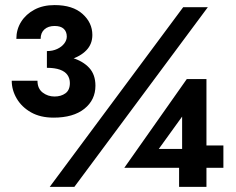

<svg xmlns="http://www.w3.org/2000/svg" viewBox="-20 -728 920 748"><path d="M693.7 -700 173.7 0H269.7L789.7 -700ZM162.7 -483.8Q212.2 -483.8 252.6 -495.8Q293 -507.8 316.4 -532.1Q339.8 -556.3 339.8 -591.8Q339.8 -639.5 301.5 -673.8Q263.2 -708.2 192.7 -708.2Q147.3 -708.2 114.2 -690.4Q81 -672.7 62.3 -643Q43.7 -613.3 43.7 -576.7H138.3Q138.3 -600.3 153.2 -613.6Q168 -626.8 192.7 -626.8Q216.5 -626.8 228.3 -615.8Q240.2 -604.8 240.2 -585.5Q240.2 -571.5 230.2 -558.4Q220.2 -545.3 202.7 -537.2Q185.2 -529 162.7 -529ZM188.7 -269.7Q265.5 -269.7 308.7 -304.2Q351.8 -338.7 351.8 -394.2Q351.8 -437.2 327.6 -463.6Q303.3 -490 260.7 -502.8Q218 -515.5 162.7 -515.5V-463.8Q193.3 -463.8 213.5 -456.6Q233.7 -449.3 242.9 -435.8Q252.2 -422.3 252.2 -404.5Q252.2 -377 235 -364.5Q217.8 -352 192.5 -352Q166.2 -352 146.1 -367.5Q126 -383 126 -413.5H25.7Q25.7 -377.2 45.1 -344.1Q64.5 -311 100.9 -290.3Q137.3 -269.7 188.7 -269.7ZM464.3 -74.3H850.3V-161.2H744L734 -147.8H548.3ZM567.2 -104.3 689.5 -273.8V-102.3L677.7 -96.3V0H784.3V-420H707.7L464.3 -74.3Z"/></svg>

Font: Jost* Book
Style: Regular
Weight: 400
Version: Version 3.000